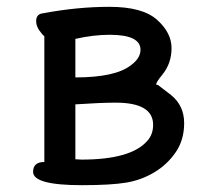

<svg xmlns="http://www.w3.org/2000/svg" viewBox="-20 -516 604 563"><path d="M219 -48Q363 -48 411 -102Q429 -121 429 -150Q429 -215 319 -215Q276 -215 201 -210V-49ZM201 -289Q317 -289 363 -324Q392 -345 392 -370Q392 -414 302 -414Q254 -414 201 -402ZM220 27Q77 27 77 -12Q77 -41 110 -41V-410Q105 -413 95.5 -426.5Q86 -440 86 -454Q86 -475 106 -477Q207 -496 301 -496Q398 -496 440.5 -458Q483 -420 483 -375Q483 -330 456 -297Q438 -275 438 -269Q438 -267 441 -267H443L482 -237Q520 -206 520 -155Q520 -106 495.5 -70Q471 -34 433 -11Q395 12 350 19.5Q305 27 220 27Z"/></svg>

Font: LXGW ZhenKai
Style: Regular
Weight: 400
Designer: LXGW / Fontworks Inc.
Foundry: LXGW / Fontworks Inc.
Version: Version 0.800;June 8, 2025